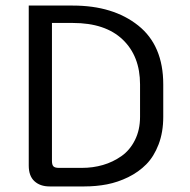

<svg xmlns="http://www.w3.org/2000/svg" viewBox="-20 -670 682 690"><path d="M191.7 -66.7H275Q314.2 -66.7 350 -77.1Q385.8 -87.5 416.2 -108.8Q446.7 -130 465 -166.7Q483.3 -203.3 483.3 -250V-366.7Q483.3 -468.3 420.8 -527.9Q358.3 -587.5 241.7 -587.5H166.7V-91.7Q166.7 -77.5 172.1 -72.1Q177.5 -66.7 191.7 -66.7ZM83.3 -650H241.7Q386.7 -650 476.7 -578.3Q566.7 -506.7 566.7 -366.7V-250Q566.7 -195 550 -151.2Q533.3 -107.5 505.8 -79.6Q478.3 -51.7 440.8 -33.3Q403.3 -15 364.6 -7.5Q325.8 0 283.3 0H158.3Q124.2 0 103.8 -18.8Q83.3 -37.5 83.3 -75Z"/></svg>

Font: BoonBaan
Style: Regular
Weight: 400
Designer: Sungsit Sawaiwan
Foundry: FontUni
Version: Version 2.0